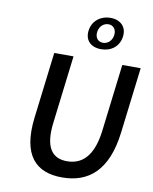

<svg xmlns="http://www.w3.org/2000/svg" viewBox="-96 -955 827 1039"><g transform="rotate(10 317.5 -436.0)"><path d="M317 12C461 12 564 -69 590 -282L634 -644H533L488 -273C470 -129 408 -79 328 -79C249 -79 202 -130 220 -273L265 -644H159L115 -282C89 -69 174 12 317 12ZM510 -796C517 -849 482 -884 427 -884C371 -884 328 -849 321 -796C314 -742 348 -708 405 -708C461 -708 503 -742 510 -796ZM368 -796C372 -828 395 -848 422 -848C447 -848 466 -828 462 -796C458 -763 434 -744 409 -744C383 -744 364 -763 368 -796Z"/></g></svg>

Font: Falling Sky
Style: LightObl
Weight: 400
Designer: Paul D. Hunt
Foundry: Adobe Systems Incorporated
Version: Version 1.02